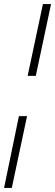

<svg xmlns="http://www.w3.org/2000/svg" viewBox="-58 -763 271 944"><path d="M78 -390 153 -743H193L118 -390ZM-38 161 35 -192H75L0 161Z"/></svg>

Font: Saira UltraCondensed ExtraLight
Style: Italic
Weight: 250
Width: 1
Italic angle: -12°
Designer: Hector Gatti with collaboration of the Omnibus-Type team
Foundry: Omnibus-Type
Version: Version 1.101